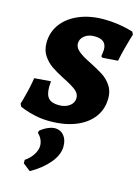

<svg xmlns="http://www.w3.org/2000/svg" viewBox="-143 -733 825 1140"><g transform="rotate(15 269.5 -163.5)"><path d="M9 -28 1 -44Q3 -51 10 -75Q17 -99 26 -138Q35 -177 40 -211L141 -219Q139 -193 139 -184Q139 -136 158.5 -115Q178 -94 222 -94Q262 -94 287.5 -113Q313 -132 313 -162Q313 -189 288.5 -208.5Q264 -228 210 -255Q161 -280 130.5 -301Q100 -322 78 -354.5Q56 -387 56 -433Q56 -498 93 -548.5Q130 -599 197 -627.5Q264 -656 350 -656Q395 -656 435 -650Q475 -644 500 -637.5Q525 -631 531 -629L539 -612Q537 -606 530 -583Q523 -560 512.5 -520Q502 -480 494 -440L400 -433L391 -440Q392 -445 394 -459.5Q396 -474 396 -482Q396 -514 377.5 -529Q359 -544 321 -544Q285 -544 261 -525Q237 -506 237 -478Q237 -456 254.5 -438.5Q272 -421 306 -402L337 -386Q388 -360 419.5 -340Q451 -320 473.5 -287.5Q496 -255 496 -210Q496 -143 459 -93Q422 -43 354 -15.5Q286 12 194 12Q146 12 105 3Q64 -6 36.5 -16.5Q9 -27 9 -28ZM237 44Q271 44 292 69Q313 94 313 136Q313 187 270 238.5Q227 290 157 329L111 293V272Q141 252 159.5 223.5Q178 195 178 168Q178 148 169 129Q160 110 145 97L148 83Q170 65 194 54.5Q218 44 237 44Z"/></g></svg>

Font: Alegreya ExtraBold
Style: Italic
Weight: 800
Italic angle: -7°
Designer: Juan Pablo del Peral
Foundry: Huerta Tipografica
Version: Version 2.007; ttfautohint (v1.6)